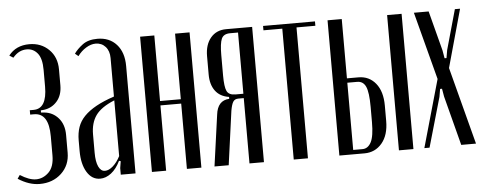

<svg xmlns="http://www.w3.org/2000/svg" viewBox="-41 -597 1769 700"><g transform="rotate(-5 844.0 -247.5)"><path d="M79 8Q40 8 0 -18L9 -31Q42 -10 67 -10Q93 -10 113.5 -30Q134 -50 134 -92V-162Q134 -247 80 -247H66V-263H80Q129 -263 129 -344V-405Q129 -447 113.5 -466Q98 -485 74 -485Q60 -485 47.5 -479Q35 -473 23 -459L9 -468Q36 -503 85 -503Q128 -503 156.5 -475Q185 -447 185 -402V-344Q185 -308 166 -286Q147 -264 118 -260L106 -259V-251L118 -250Q149 -247 169.5 -223.5Q190 -200 190 -162V-97Q190 -51 158.5 -21.5Q127 8 79 8Z M234 -138Q234 -165 241.5 -186.5Q249 -208 266 -225.5Q283 -243 310 -258Q337 -273 376 -286V-427Q376 -453 362 -468.5Q348 -484 326 -484Q309 -484 291 -473Q273 -462 260 -444L248 -454Q259 -470 279.5 -485.5Q300 -501 334 -501Q378 -501 404 -472Q430 -443 430 -393V0H376V-24L380 -49L374 -51Q360 -22 340.5 -7Q321 8 300 8Q270 8 252 -21.5Q234 -51 234 -99ZM320 -19Q334 -19 349 -32Q364 -45 376 -68V-272Q327 -252 307.5 -224.5Q288 -197 288 -155V-88Q288 -55 296.5 -37Q305 -19 320 -19Z M542 -495V-255H618V-495H671V0H618V-239H542V0H490V-495Z M900 0H847V-239H827Q814 -239 808 -229.5Q802 -220 798 -197L771 0H719L745 -187Q751 -239 794 -241V-248Q761 -253 744 -276Q727 -299 727 -336V-403Q727 -445 748 -470Q769 -495 805 -495H900ZM779 -328Q779 -286 786.5 -270.5Q794 -255 818 -255H847V-479H818Q794 -479 786.5 -462Q779 -445 779 -403Z M1130 -479H1061V0H1009V-479H940V-495H1130Z M1270 -278Q1309 -278 1333 -248.5Q1357 -219 1357 -167V-111Q1357 -59 1332 -29.5Q1307 0 1268 0H1176V-495H1228V-278ZM1447 -495V0H1394V-495ZM1305 -167Q1305 -220 1295.5 -241Q1286 -262 1264 -262H1228V-16H1262Q1282 -16 1293.5 -37.5Q1305 -59 1305 -111Z M1546 -495 1584 -349 1589 -320H1596L1601 -349L1642 -495H1661L1602 -283L1676 0H1622L1575 -181L1570 -210H1563L1558 -181L1506 0H1487L1557 -247L1492 -495Z"/></g></svg>

Font: Moniqa Cond Heading
Style: Regular
Weight: 400
Width: 3
Designer: Rajesh Rajput
Foundry: Rajesh Rajput
Version: Version 1.000